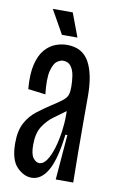

<svg xmlns="http://www.w3.org/2000/svg" viewBox="-80 -714 460 768"><g transform="rotate(10 150.0 -330.0)"><path d="M104 10Q72 10 44 -19Q16 -48 16 -116Q16 -166 33 -197.5Q50 -229 76.5 -249.5Q103 -270 132 -289Q162 -308 176 -319.5Q190 -331 194 -343Q198 -355 198 -375Q198 -398 194.5 -420.5Q191 -443 180 -458Q169 -473 148 -473Q137 -473 123.5 -463.5Q110 -454 102 -423Q94 -392 101 -328L30 -337Q25 -398 34.5 -437Q44 -476 63 -498Q82 -520 105.5 -529Q129 -538 153 -538Q215 -538 242.5 -489Q270 -440 270 -350V-241Q270 -181 270.5 -120.5Q271 -60 272 0H201Q205 -46 208.5 -91.5Q212 -137 216 -183H208Q196 -81 169.5 -35.5Q143 10 104 10ZM124 -53Q141 -53 154.5 -73Q168 -93 177.5 -124.5Q187 -156 192 -191Q197 -226 197 -257V-277Q175 -261 149.5 -242.5Q124 -224 106 -196Q88 -168 88 -121Q88 -83 99.5 -68Q111 -53 124 -53ZM125 -574 71 -670H152L188 -574Z"/></g></svg>

Font: Bricolage Grotesque 48pt Condensed Light
Style: Regular
Weight: 300
Width: 3
Designer: Mathieu Triay
Foundry: Atelier Triay
Version: Version 1.000; ttfautohint (v1.8.4.7-5d5b);gftools[0.9.32]